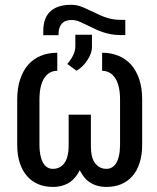

<svg xmlns="http://www.w3.org/2000/svg" viewBox="-20 -753 640 784"><path d="M397 -537.6V-463.9Q410.2 -463.9 421.6 -459Q433.1 -454.1 441.9 -444.8Q455.6 -430.7 462.9 -406Q470.2 -381.3 470.2 -346.7V-162.1Q470.2 -136.7 465.8 -117.4Q461.4 -98.1 453.6 -85.4Q446.3 -74.7 436.5 -69.1Q426.8 -63.5 414.6 -63.5Q402.8 -63.5 392.8 -67.4Q382.8 -71.3 375 -79.1Q367.7 -85.9 362.5 -95.7Q357.4 -105.5 354.5 -118.2Q353 -126 352.1 -134.8Q351.1 -143.6 351.1 -153.3V-284.7H260.3V-153.3Q260.3 -144.5 259.3 -136.5Q258.3 -128.4 256.8 -121.1Q253.9 -106 247.8 -94.7Q241.7 -83.5 232.9 -76.2Q225.6 -69.8 216.3 -66.7Q207 -63.5 196.3 -63.5Q184.6 -63.5 175 -68.6Q165.5 -73.7 158.7 -83.5Q150.4 -96.2 145.8 -116Q141.1 -135.7 141.1 -162.1V-346.7Q141.1 -381.3 148.2 -405.8Q155.3 -430.2 168.5 -444.3Q177.7 -454.1 189 -459Q200.2 -463.9 213.9 -463.9V-537.6Q177.2 -537.6 147.2 -525.4Q117.2 -513.2 95.7 -489.3Q74.2 -464.8 62.3 -429.2Q50.3 -393.6 50.3 -346.7V-162.1Q50.3 -119.6 60.8 -87.4Q71.3 -55.2 90.8 -33.7Q109.9 -11.7 136.7 -0.7Q163.6 10.3 196.3 10.3Q216.8 10.3 234.9 4.9Q252.9 -0.5 268.1 -10.7Q279.3 -19.5 288.8 -31.2Q298.3 -43 305.7 -58.1Q311 -47.4 317.4 -38.1Q323.7 -28.8 331.1 -21Q347.2 -5.4 368.2 2.4Q389.2 10.3 414.6 10.3Q447.3 10.3 474.1 -0.7Q501 -11.7 520.5 -33.7Q539.6 -55.2 550 -87.4Q560.5 -119.6 560.5 -162.1V-346.7Q560.5 -393.6 548.6 -429.2Q536.6 -464.8 515.1 -489.3Q493.2 -513.2 463.1 -525.4Q433.1 -537.6 397 -537.6ZM156.7 -609.4H218.8L219.2 -618.2Q219.7 -630.9 223.1 -640.4Q226.6 -649.9 232.4 -656.2Q239.3 -664.1 249 -667.7Q258.8 -671.4 272 -671.4Q291 -671.4 310.8 -661.9Q330.6 -652.3 354.5 -641.1Q364.7 -636.2 375.7 -631.1Q386.7 -626 398.9 -622.1Q414.6 -616.7 432.4 -613.3Q450.2 -609.9 470.7 -609.9H491.7V-671.9H472.2Q453.1 -671.9 436.3 -675.3Q419.4 -678.7 404.3 -684.6Q393.6 -688.5 383.3 -693.4Q373 -698.2 363.3 -703.1Q339.8 -714.4 317.6 -723.9Q295.4 -733.4 270 -733.4Q241.7 -733.4 219.5 -726.1Q197.3 -718.8 182.6 -703.6Q169.9 -690.4 163.3 -671.4Q156.7 -652.3 156.7 -627.4ZM254.9 -491.7 292 -464.4Q304.2 -470.7 315.7 -481.7Q327.1 -492.7 335.9 -505.9Q344.7 -518.6 350.1 -533Q355.5 -547.4 355.5 -561.5V-611.3H287.6V-564.5Q287.6 -545.9 279.3 -528.6Q271 -511.2 254.9 -491.7Z"/></svg>

Font: Roboto Mono
Style: Regular
Weight: 400
Monospace: yes
Designer: Google
Version: Version 3.000